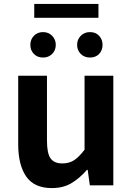

<svg xmlns="http://www.w3.org/2000/svg" viewBox="-20 -947 677 981"><path d="M245 14Q155 14 114 -45Q73 -104 73 -210V-560H220V-229Q220 -163 238.5 -137.5Q257 -112 298 -112Q333 -112 358 -128Q383 -144 412 -182V-560H559V0H439L428 -79H424Q388 -37 345.5 -11.5Q303 14 245 14ZM155 -856V-927H483V-856ZM374 -718Q374 -745 392.5 -764Q411 -783 440 -783Q469 -783 486.5 -764Q504 -745 504 -718Q504 -690 486.5 -671.5Q469 -653 440 -653Q411 -653 392.5 -671.5Q374 -690 374 -718ZM135 -718Q135 -745 153 -764Q171 -783 200 -783Q228 -783 246.5 -764Q265 -745 265 -718Q265 -690 246.5 -671.5Q228 -653 200 -653Q171 -653 153 -671.5Q135 -690 135 -718Z"/></svg>

Font: Kinto Sans
Style: Bold
Weight: 700
Designer: Authors: Ryoko NISHIZUKA  (kana & ideographs); Paul D. Hunt (Latin, Greek & Cyrillic); Wenlong ZHANG  (bopomofo); Sandol
Foundry: Adobe Systems Incorporated, ookami Inc.
Version: Version 0.001